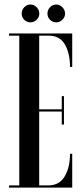

<svg xmlns="http://www.w3.org/2000/svg" viewBox="-20 -852 375 872"><path d="M21 0V-10H67.5V-690H21V-700H308V-548H298Q298 -609 275 -649.5Q252 -690 202 -690H158V-355.5H260.5V-415.5H270.5V-286.5H260.5V-345.5H158V-10H199.5Q250 -10 274 -51.2Q298 -92.5 298 -153.5H308V0ZM235.5 -750.5Q219 -750.5 207.2 -762.2Q195.5 -774 195.5 -790Q195.5 -807 207.2 -819.2Q219 -831.5 235.5 -831.5Q251 -831.5 263.2 -819.2Q275.5 -807 275.5 -790Q275.5 -774 263.2 -762.2Q251 -750.5 235.5 -750.5ZM118 -750.5Q102 -750.5 90.2 -762.2Q78.5 -774 78.5 -790Q78.5 -807 90.2 -819.2Q102 -831.5 118 -831.5Q134.5 -831.5 146.5 -819.2Q158.5 -807 158.5 -790Q158.5 -774 146.5 -762.2Q134.5 -750.5 118 -750.5Z"/></svg>

Font: Imbue 100pt Medium
Style: Regular
Weight: 500
Designer: Tyler Finck
Foundry: Etcetera Type Company
Version: Version 1.102; ttfautohint (v1.8.3)